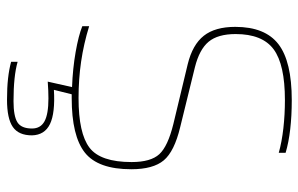

<svg xmlns="http://www.w3.org/2000/svg" viewBox="-176 -502 872 561"><g transform="rotate(90 260.5 -221.0)"><path d="M342 -291 167 -333Q110 -347 84 -380Q58 -413 58 -472Q58 -559 108.5 -598Q159 -637 272 -637Q318 -637 357 -632.5Q396 -628 426 -619V-599Q394 -608 354 -612.5Q314 -617 272 -617Q168 -617 123.5 -584Q79 -551 79 -473Q79 -421 101.5 -394Q124 -367 176 -354L351 -311Q422 -294 448 -263Q474 -232 474 -168Q474 -71 425.5 -32.5Q377 6 266 6H255L242 58Q310 54 342 69.5Q374 85 375 122Q375 161 350.5 178Q326 195 271 195Q236 195 209 192Q182 189 160 183V164Q181 170 209.5 173Q238 176 275 176Q319 176 337 164.5Q355 153 355 122Q355 97 334 85.5Q313 74 267 74Q257 74 244 74.5Q231 75 218 76L234 5Q180 3 131.5 -5.5Q83 -14 56 -25V-45Q108 -29 159.5 -21.5Q211 -14 266 -14Q369 -14 411 -46Q453 -78 453 -169Q453 -225 430 -250Q407 -275 342 -291Z"/></g></svg>

Font: Blinker Thin
Style: Regular
Weight: 100
Designer: Juergen Huber
Foundry: supertype
Version: Version 1.017;hotconv 1.0.117;makeotfexe 2.5.65602